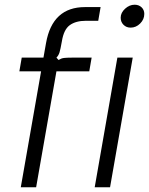

<svg xmlns="http://www.w3.org/2000/svg" viewBox="-20 -793 631 813"><path d="M68 0 154 -491H62L72 -549H164L175 -611Q202 -763 340 -763H406L396 -705H344Q301 -705 275.5 -686.5Q250 -668 242 -618Q236 -584 232 -571Q228 -558 219 -549L228 -539Q239 -546 250.5 -547.5Q262 -549 285 -549H368L358 -491H219L133 0ZM446 0H381L477 -549H542ZM491 -718Q491 -739 509.5 -756Q528 -773 550 -773Q568 -773 579.5 -762Q591 -751 591 -734Q591 -711 573.5 -693.5Q556 -676 533 -676Q515 -676 503 -688Q491 -700 491 -718Z"/></svg>

Font: Open Sauce Sans Light Italic
Style: Regular
Weight: 300
Italic angle: -10°
Designer: Alfredo Marco Pradil
Foundry: Creative Sauce Fz LLC
Version: Version 1.477